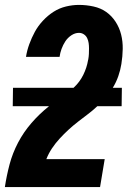

<svg xmlns="http://www.w3.org/2000/svg" viewBox="-20 -763 540 783"><path d="M0 0V-1Q7 -47 19 -92.5Q31 -138 53.5 -181Q76 -224 108.5 -261.5Q141 -299 180 -330H32L33 -405H280Q305 -428 319.5 -457.5Q334 -487 339 -517L340 -521Q342 -532 342.5 -543Q343 -554 343 -565.5Q343 -577 341.5 -587.5Q340 -598 335.5 -607.5Q331 -617 322 -623Q313 -629 302 -629Q286 -629 271 -619Q256 -609 246.5 -594.5Q237 -580 231 -563.5Q225 -547 223 -531H86Q90 -557 99.5 -583Q109 -609 122 -633Q135 -657 155 -678.5Q175 -700 198.5 -715Q222 -730 249 -736.5Q276 -743 302 -743Q332 -743 361.5 -736.5Q391 -730 413.5 -714Q436 -698 451.5 -674Q467 -650 474 -622Q481 -594 480.5 -563.5Q480 -533 475 -502Q471 -477 462.5 -452.5Q454 -428 440 -405H477L476 -330H377Q359 -313 338.5 -297.5Q318 -282 298 -266.5Q278 -251 259.5 -234Q241 -217 223.5 -198Q206 -179 192 -158Q178 -137 169 -114H407L388 0Z"/></svg>

Font: Iosevka SS18 Heavy
Style: Italic
Weight: 900
Italic angle: -9°
Monospace: yes
Designer: Belleve Invis
Foundry: Belleve Invis
Version: Version 25.1.1; ttfautohint (v1.8.4)